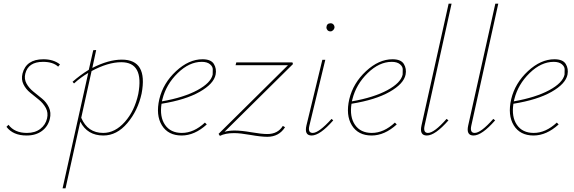

<svg xmlns="http://www.w3.org/2000/svg" viewBox="-20 -731 3111 1040"><path d="M124 3Q51 3 15 -44L26 -55Q59 -11 126 -11Q170 -11 198.5 -33Q227 -55 235 -90Q242 -121 228 -146.5Q214 -172 190.5 -191Q167 -210 143.5 -229Q120 -248 107 -274.5Q94 -301 102 -333Q122 -410 215 -410Q270 -410 305 -382L295 -370Q267 -396 213 -396Q133 -396 117 -332Q110 -303 123.5 -278.5Q137 -254 160.5 -235Q184 -216 208 -196.5Q232 -177 245 -149Q258 -121 250 -87Q240 -46 207 -21.5Q174 3 124 3Z M640 -408Q782 -408 747 -224Q727 -132 670 -64.5Q613 3 540 3Q453 3 415 -72L335 289H319L458 -336Q416 -311 381 -279L373 -288Q415 -325 461 -353L485 -459L501 -460L480 -363Q568 -408 640 -408ZM729 -222Q761 -394 637 -394Q565 -394 476 -346L420 -93Q455 -11 539 -11Q603 -11 656 -70.5Q709 -130 729 -222Z M1077 -410Q1123 -410 1138.5 -384.5Q1154 -359 1148 -327Q1138 -277 1061.5 -233.5Q985 -190 855 -169Q844 -98 874 -54.5Q904 -11 965 -11Q1030 -11 1090 -67L1100 -57Q1034 3 964 3Q891 3 857 -52Q823 -107 843 -194Q864 -281 933.5 -345.5Q1003 -410 1077 -410ZM1132 -327Q1132 -339 1132.5 -354.5Q1133 -370 1117.5 -383Q1102 -396 1073 -396Q1005 -396 942.5 -335Q880 -274 860 -194L857 -182Q976 -203 1049 -242.5Q1122 -282 1132 -327Z M1428 -5Q1485 -5 1512 -49L1524 -42Q1491 10 1428 10Q1394 10 1337.5 0Q1281 -10 1248 -10Q1201 -10 1171 5L1164 -6L1540 -378H1256L1260 -393H1564L1567 -384L1196 -17Q1221 -24 1251 -24Q1287 -24 1342 -14.5Q1397 -5 1428 -5Z M1770 -561Q1760 -561 1754 -567.5Q1748 -574 1748 -583Q1750 -605 1771 -605Q1780 -605 1786 -598.5Q1792 -592 1792 -582Q1791 -574 1784.5 -567.5Q1778 -561 1770 -561ZM1668 3Q1627 3 1640 -52L1726 -407H1742L1656 -51Q1646 -11 1674 -11Q1707 -11 1776 -87L1785 -79Q1713 3 1668 3Z M2106 -410Q2152 -410 2167.5 -384.5Q2183 -359 2177 -327Q2167 -277 2090.5 -233.5Q2014 -190 1884 -169Q1873 -98 1903 -54.5Q1933 -11 1994 -11Q2059 -11 2119 -67L2129 -57Q2063 3 1993 3Q1920 3 1886 -52Q1852 -107 1872 -194Q1893 -281 1962.5 -345.5Q2032 -410 2106 -410ZM2161 -327Q2161 -339 2161.5 -354.5Q2162 -370 2146.5 -383Q2131 -396 2102 -396Q2034 -396 1971.5 -335Q1909 -274 1889 -194L1886 -182Q2005 -203 2078 -242.5Q2151 -282 2161 -327Z M2292 3Q2251 3 2263 -51L2410 -711H2426L2280 -51Q2271 -11 2298 -11Q2332 -11 2399 -87L2409 -79Q2337 3 2292 3Z M2545 3Q2504 3 2516 -51L2663 -711H2679L2533 -51Q2524 -11 2551 -11Q2585 -11 2652 -87L2662 -79Q2590 3 2545 3Z M2983 -410Q3029 -410 3044.5 -384.5Q3060 -359 3054 -327Q3044 -277 2967.5 -233.5Q2891 -190 2761 -169Q2750 -98 2780 -54.5Q2810 -11 2871 -11Q2936 -11 2996 -67L3006 -57Q2940 3 2870 3Q2797 3 2763 -52Q2729 -107 2749 -194Q2770 -281 2839.5 -345.5Q2909 -410 2983 -410ZM3038 -327Q3038 -339 3038.5 -354.5Q3039 -370 3023.5 -383Q3008 -396 2979 -396Q2911 -396 2848.5 -335Q2786 -274 2766 -194L2763 -182Q2882 -203 2955 -242.5Q3028 -282 3038 -327Z"/></svg>

Font: EauTestText Thin
Style: Italic
Weight: 250
Italic angle: -12°
Designer: Christian Thalmann (Catharsis Fonts)
Version: Version 0.001;PS 000.001;hotconv 1.0.88;makeotf.lib2.5.64775